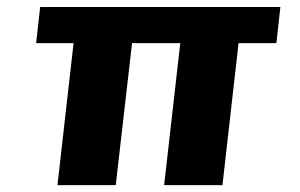

<svg xmlns="http://www.w3.org/2000/svg" viewBox="-20 -538 872 558"><path d="M503.9 -412.6H363.8L316.4 0H147L193.8 -412.6H85L96.7 -517.6H794.9L783.2 -412.6H673.3L626.5 0H457Z"/></svg>

Font: Proza Libre
Style: Bold Italic
Weight: 700
Designer: Jasper de Waard
Foundry: Jasper de Waard
Version: Version 1.000; ttfautohint (v1.4.1.8-43bc)